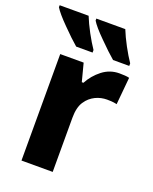

<svg xmlns="http://www.w3.org/2000/svg" viewBox="-158 -845 735 925"><g transform="rotate(20 209.5 -383.0)"><path d="M368.2 -556.2C335.9 -556.2 307.1 -546.4 281.2 -526.4C255.4 -506.3 234.9 -481.9 220.2 -454.1H211.9L188 -545.9H67.9V0H228V-277.8C228 -312.5 234.4 -340.3 247.6 -360.4C273.4 -400.4 316.4 -417 355 -417C377.9 -417 395.5 -414.6 405.8 -412.1L418.9 -551.8C408.7 -555.2 385.3 -556.2 368.2 -556.2ZM172.9 -766.1V-755.9C183.1 -738.8 204.1 -713.9 236.8 -681.6C269 -648.9 295.9 -624 316.9 -606H399.9V-619.1C386.7 -638.2 372.6 -662.1 357.4 -689.9C342.3 -717.8 330.6 -743.2 321.3 -766.1ZM-15.1 -766.1V-755.9C-4.9 -738.8 16.1 -713.9 48.3 -681.6C80.1 -648.9 106.9 -624 127.9 -606H211.9V-619.1C198.7 -638.2 184.6 -662.1 169.4 -689.9C154.3 -717.8 142.6 -743.2 133.3 -766.1Z"/></g></svg>

Font: Avrile Sans
Style: Bold
Weight: 700
Designer: Monotype Design Team, Google (font), Stefan Peev (BGR Cyrillic), Cristiano Sobral (main changes)
Foundry: The Avrile Sans Project Authors
Version: Version 3.110